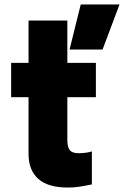

<svg xmlns="http://www.w3.org/2000/svg" viewBox="-20 -828 556 861"><path d="M30 0ZM282 -392V-201Q282 -168 293 -154.5Q304 -141 333 -141Q366 -141 392 -149V-1Q358 6 334.5 9.5Q311 13 284 13Q195 13 151.5 -26Q108 -65 108 -138V-392H30V-546H108V-736H282V-546H410V-392ZM342 -808H516L440 -606H292Z"/></svg>

Font: Biryani Black
Style: Regular
Weight: 900
Designer: Dan Reynolds and Mathieu Reguer
Foundry: Dan Reynolds and Mathieu Reguer
Version: Version 1.004; ttfautohint (v1.1) -l 5 -r 5 -G 72 -x 0 -D la